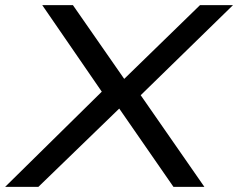

<svg xmlns="http://www.w3.org/2000/svg" viewBox="-37 -725 924 745"><path d="M-17 0 378 -389 376 -343 127 -705H246L447 -416H442L739 -705H867L493 -340L492 -380L756 0H636L422 -309L429 -307L112 0Z"/></svg>

Font: Nunito Sans 7pt Expanded
Style: Italic
Weight: 400
Width: 7
Italic angle: -9°
Designer: Vernon Adams
Foundry: Vernon Adams
Version: Version 3.101;gftools[0.9.27]